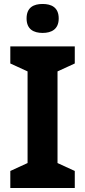

<svg xmlns="http://www.w3.org/2000/svg" viewBox="-20 -948 429 968"><path d="M195 -928C150 -928 114 -911 114 -855C114 -800 150 -782 195 -782C239 -782 276 -800 276 -855C276 -911 239 -928 195 -928ZM357 0V-86L270 -126V-588L357 -628V-714H32V-628L119 -588V-126L32 -86V0Z"/></svg>

Font: Noto Sans Gujarati
Style: Bold
Weight: 700
Designer: Jelle Bosma - Monotype Design Team, Universal Thirst
Foundry: Monotype Imaging Inc.
Version: Version 2.106